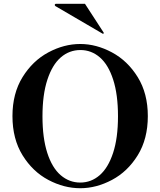

<svg xmlns="http://www.w3.org/2000/svg" viewBox="-20 -984 849 1017"><path d="M46 -369Q46 -489 99.5 -575.5Q153 -662 236 -706.5Q319 -751 405 -751Q490 -751 573 -706.5Q656 -662 709.5 -575.5Q763 -489 763 -369Q763 -248 709.5 -161.5Q656 -75 573 -31Q490 13 405 13Q319 13 236 -31Q153 -75 99.5 -161.5Q46 -248 46 -369ZM605 -368Q605 -483 579.5 -562Q554 -641 509 -680Q464 -719 406 -719Q347 -719 302 -680Q257 -641 231 -562Q205 -483 205 -368Q205 -253 230.5 -174Q256 -95 301.5 -56Q347 -17 405 -17Q463 -17 508 -56Q553 -95 579 -174Q605 -253 605 -368ZM523 -806 526 -805Q527 -805 528.5 -806.5Q530 -808 530 -809L528 -813L430 -964H277Q274 -964 272 -962Q270 -960 270 -958Q270 -955 273 -952Z"/></svg>

Font: Shippori Mincho ExtraBold
Style: Regular
Weight: 800
Designer: FONTDASU
Foundry: FONTDASU / Google Inc. / but / Adobe
Version: Version 3.110; ttfautohint (v1.8.3)